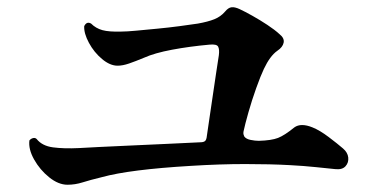

<svg xmlns="http://www.w3.org/2000/svg" viewBox="-20 -633 1040 529"><path d="M166 -124Q141 -124 115.5 -144.5Q90 -165 74 -193.5Q58 -222 61 -246Q65 -251 71 -252.5Q77 -254 81 -250Q96 -231 126 -227Q156 -223 197 -225Q215 -226 253 -228Q291 -230 339 -232Q387 -234 437.5 -236.5Q488 -239 532 -241Q541 -241 545 -244.5Q549 -248 550 -259Q552 -271 556 -300Q560 -329 565.5 -364.5Q571 -400 575.5 -432Q580 -464 583 -481Q585 -497 581 -504.5Q577 -512 557 -510Q502 -505 454 -496Q406 -487 377 -474Q353 -464 335.5 -458Q318 -452 304 -452Q283 -452 261 -470.5Q239 -489 225 -515Q211 -541 212 -561Q219 -575 231 -568Q244 -555 262 -550Q280 -545 314 -546Q329 -546 355.5 -548.5Q382 -551 413.5 -554Q445 -557 475 -561Q505 -565 525 -568Q553 -573 570.5 -580Q588 -587 600 -601Q609 -612 618 -613Q627 -614 640 -608Q655 -601 675.5 -589.5Q696 -578 716.5 -564.5Q737 -551 750 -539Q764 -528 761.5 -515.5Q759 -503 744 -493Q724 -479 707 -443Q698 -424 686 -390.5Q674 -357 664.5 -323.5Q655 -290 651 -271Q650 -266 651 -262.5Q652 -259 653 -257Q658 -250 670.5 -247.5Q683 -245 693 -245Q728 -246 746 -253Q764 -260 791 -282Q809 -295 841 -282Q861 -274 885.5 -255.5Q910 -237 925 -224Q938 -213 939.5 -199Q941 -185 932 -175Q923 -165 904 -167Q884 -169 850.5 -172.5Q817 -176 779 -178Q725 -181 655.5 -181Q586 -181 506 -176Q337 -166 261 -145Q228 -137 207.5 -130.5Q187 -124 166 -124Z"/></svg>

Font: Zen Old Mincho Black
Style: Regular
Weight: 900
Designer: Yoshimichi Ohira
Foundry: Positype
Version: Version 1.001